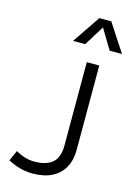

<svg xmlns="http://www.w3.org/2000/svg" viewBox="-143 -1042 787 1129"><g transform="rotate(15 250.0 -478.0)"><path d="M173.5 15Q133 15 95.5 4.8Q58 -5.5 22 -25L50.5 -89Q77.5 -73 106.2 -64.2Q135 -55.5 165.5 -55.5Q237.5 -55.5 274.8 -87.8Q312 -120 312 -194V-700H388V-186.5Q388 -124.5 363.2 -79.2Q338.5 -34 290.5 -9.5Q242.5 15 173.5 15ZM201.5 -800 316.5 -969.5H389L499.5 -800H424.5L351 -922L275.5 -800Z"/></g></svg>

Font: Geologica Cursive ExtraLight
Style: Regular
Weight: 250
Designer: Sindre Bremnes, Frode Helland
Foundry: Monokrom Skriftforlag AS
Version: Version 1.010;gftools[0.9.28]